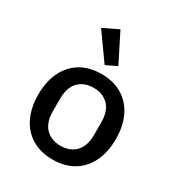

<svg xmlns="http://www.w3.org/2000/svg" viewBox="-188 -915 976 1051"><g transform="rotate(30 300.0 -390.0)"><path d="M300 12Q224 12 169 -21Q114 -54 84.5 -114.8Q55 -175.5 55 -258Q55 -340.5 84.5 -401.2Q114 -462 169 -495Q224 -528 300 -528Q376 -528 431 -495Q486 -462 515.5 -401.2Q545 -340.5 545 -258Q545 -175.5 515.5 -114.8Q486 -54 431 -21Q376 12 300 12ZM300 -75Q359 -75 394.5 -111.2Q430 -147.5 430 -219V-297Q430 -368.5 394.5 -404.8Q359 -441 300 -441Q241 -441 205.5 -404.8Q170 -368.5 170 -297V-219Q170 -147.5 205.5 -111.2Q241 -75 300 -75ZM289 -578.5 170.5 -745 266 -791.5 357 -611Z"/></g></svg>

Font: Lilex Medium
Style: Regular
Weight: 500
Designer: Mike Abbink, Paul van der Laan, Pieter van Rosmalen, Mikhael Khrustik
Foundry: Mikhael Khrustik
Version: Version 1.100